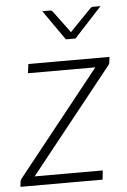

<svg xmlns="http://www.w3.org/2000/svg" viewBox="-57 -747 521 785"><g transform="rotate(-5 204.0 -354.0)"><path d="M0 0ZM401.5 -477.5Q401 -468 392 -458.5L56.5 -37.5H336L332 0H-5L-3 -19Q-3 -23 -0.5 -28Q2 -33 6 -37.5L342.5 -460H66L71 -497.5H404ZM146.5 -707.5H177Q185.5 -707.5 189 -702L251.5 -618L255.5 -611.5L261.5 -618L343 -702Q348.5 -707.5 355.5 -707.5H385.5L272 -584.5H232.5Z"/></g></svg>

Font: Lato Light
Style: Italic
Weight: 300
Italic angle: -7°
Designer: Lukasz Dziedzic
Foundry: tyPoland Lukasz Dziedzic
Version: Version 2.007; 2014-02-27